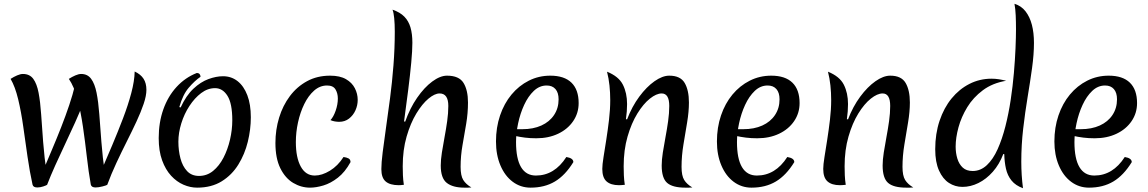

<svg xmlns="http://www.w3.org/2000/svg" viewBox="-20 -977 6071 1015"><path d="M485 14Q475 14 468.5 10.5Q462 7 460 -1Q448 -69 439 -148.5Q430 -228 418.5 -307Q407 -386 389.5 -452.5Q372 -519 344 -560Q361 -571 378.5 -578.5Q396 -586 409 -586Q443 -586 462 -560Q481 -534 490.5 -486.5Q500 -439 505 -373Q510 -307 516 -227Q522 -147 535 -57L517 -78Q544 -140 573.5 -210Q603 -280 630 -350.5Q657 -421 674 -485Q691 -549 692 -599Q724 -584 739 -560.5Q754 -537 754 -502Q754 -471 739.5 -428Q725 -385 701.5 -334.5Q678 -284 650 -228.5Q622 -173 595 -115Q568 -57 547 0Q543 3 522 8.5Q501 14 485 14ZM177 14Q167 14 160.5 10.5Q154 7 152 -1Q137 -69 125.5 -148.5Q114 -228 103 -307Q92 -386 76 -452.5Q60 -519 36 -560Q53 -571 70.5 -578.5Q88 -586 101 -586Q137 -586 156 -560Q175 -534 184 -486.5Q193 -439 197.5 -373Q202 -307 208 -227.5Q214 -148 227 -58L210 -80Q231 -130 255.5 -187.5Q280 -245 303.5 -305Q327 -365 346 -421.5Q365 -478 376 -525L420 -432Q402 -385 377 -329.5Q352 -274 324.5 -216Q297 -158 272 -102.5Q247 -47 229 0Q225 3 209 8.5Q193 14 177 14Z M1022 15Q986 15 950 -0.5Q914 -16 884.5 -48Q855 -80 837 -129.5Q819 -179 819 -247Q819 -330 843.5 -399Q868 -468 913.5 -517.5Q959 -567 1020 -591Q1031 -591 1035.5 -585Q1040 -579 1040 -571Q1009 -550 977.5 -513Q946 -476 928 -411L935 -409Q964 -472 1002.5 -508Q1041 -544 1082 -559Q1123 -574 1159 -574Q1203 -574 1236 -548Q1269 -522 1287.5 -473.5Q1306 -425 1306 -357Q1306 -293 1290 -227.5Q1274 -162 1240 -107Q1206 -52 1152 -18.5Q1098 15 1022 15ZM1032 -47Q1074 -47 1106.5 -73.5Q1139 -100 1161.5 -143.5Q1184 -187 1196 -239Q1208 -291 1208 -341Q1208 -430 1182.5 -470.5Q1157 -511 1117 -511Q1078 -511 1043.5 -485Q1009 -459 981.5 -417Q954 -375 938.5 -325Q923 -275 923 -228Q923 -181 934 -139.5Q945 -98 969 -72.5Q993 -47 1032 -47Z M1544 -226Q1544 -144 1570 -96.5Q1596 -49 1644 -49Q1682 -49 1724 -74.5Q1766 -100 1796 -147Q1812 -145 1822.5 -139.5Q1833 -134 1833 -120Q1804 -67 1766 -37.5Q1728 -8 1689.5 3.5Q1651 15 1619 15Q1572 15 1530 -10Q1488 -35 1462 -87.5Q1436 -140 1436 -221Q1436 -291 1455.5 -355Q1475 -419 1512.5 -469Q1550 -519 1603.5 -548Q1657 -577 1725 -577Q1777 -577 1809 -558.5Q1841 -540 1856 -510.5Q1871 -481 1871 -449Q1871 -420 1859 -393.5Q1847 -367 1825 -350Q1803 -333 1773 -333Q1763 -333 1750.5 -335Q1738 -337 1727 -342Q1743 -359 1754.5 -392Q1766 -425 1766 -456Q1766 -484 1753.5 -504.5Q1741 -525 1709 -525Q1671 -525 1640.5 -498Q1610 -471 1588.5 -427Q1567 -383 1555.5 -330.5Q1544 -278 1544 -226Z M2435 15Q2374 15 2342 -10Q2310 -35 2310 -102Q2310 -132 2316 -170.5Q2322 -209 2330 -251.5Q2338 -294 2344 -336.5Q2350 -379 2350 -417Q2350 -483 2304 -483Q2278 -483 2245 -455.5Q2212 -428 2181 -377Q2150 -326 2129.5 -255Q2109 -184 2109 -98Q2109 -75 2110 -50.5Q2111 -26 2115 0Q2106 1 2099.5 1.5Q2093 2 2088 2Q2042 2 2019 -17.5Q1996 -37 1996 -83Q1996 -116 2003 -172Q2010 -228 2020.5 -301Q2031 -374 2042 -458Q2053 -542 2060 -631.5Q2067 -721 2067 -809Q2067 -850 2064 -880.5Q2061 -911 2055 -926Q2095 -912 2117.5 -889Q2140 -866 2150 -832Q2160 -798 2160 -751Q2160 -710 2154 -645.5Q2148 -581 2138 -502Q2128 -423 2116 -335L2122 -334Q2147 -405 2185 -460Q2223 -515 2265 -546Q2307 -577 2343 -577Q2407 -577 2430.5 -538.5Q2454 -500 2454 -435Q2454 -379 2444.5 -322.5Q2435 -266 2425 -209.5Q2415 -153 2415 -95Q2415 -48 2429 -25.5Q2443 -3 2472 14Q2462 15 2453 15Q2444 15 2435 15Z M2785 15Q2732 15 2690.5 -16Q2649 -47 2625.5 -102.5Q2602 -158 2602 -229Q2602 -303 2623.5 -366.5Q2645 -430 2684 -477Q2723 -524 2775.5 -550.5Q2828 -577 2889 -577Q2963 -577 3001 -540Q3039 -503 3039 -432Q3039 -379 3010 -336.5Q2981 -294 2930.5 -270Q2880 -246 2815 -246Q2783 -246 2755 -249.5Q2727 -253 2701 -259L2704 -294H2741Q2799 -294 2842 -313.5Q2885 -333 2909 -369Q2933 -405 2933 -452Q2933 -487 2916.5 -506Q2900 -525 2870 -525Q2832 -525 2802 -496.5Q2772 -468 2751 -422.5Q2730 -377 2719 -325Q2708 -273 2708 -226Q2708 -138 2734.5 -93.5Q2761 -49 2813 -49Q2911 -49 2974 -147Q3011 -141 3011 -120Q2968 -50 2913.5 -17.5Q2859 15 2785 15Z M3295 -346Q3321 -414 3359.5 -466Q3398 -518 3440 -547.5Q3482 -577 3518 -577Q3577 -577 3599.5 -538.5Q3622 -500 3622 -435Q3622 -387 3612.5 -330Q3603 -273 3593 -213Q3583 -153 3583 -95Q3583 -48 3597 -25.5Q3611 -3 3640 14Q3630 15 3621 15Q3612 15 3603 15Q3536 15 3507 -10Q3478 -35 3478 -102Q3478 -132 3484 -170.5Q3490 -209 3498 -251.5Q3506 -294 3512 -336.5Q3518 -379 3518 -417Q3518 -483 3478 -483Q3450 -483 3415.5 -455.5Q3381 -428 3349.5 -377Q3318 -326 3297.5 -255Q3277 -184 3277 -98Q3277 -75 3278 -50.5Q3279 -26 3283 0Q3273 1 3265.5 1.5Q3258 2 3252 2Q3209 2 3186.5 -18Q3164 -38 3164 -84Q3164 -106 3170.5 -146.5Q3177 -187 3185 -238Q3193 -289 3199.5 -343.5Q3206 -398 3206 -448Q3206 -487 3202 -525Q3198 -563 3189 -598Q3251 -573 3273 -529Q3295 -485 3295 -427Q3295 -408 3293.5 -388Q3292 -368 3289 -347Z M3953 15Q3900 15 3858.5 -16Q3817 -47 3793.5 -102.5Q3770 -158 3770 -229Q3770 -303 3791.5 -366.5Q3813 -430 3852 -477Q3891 -524 3943.5 -550.5Q3996 -577 4057 -577Q4131 -577 4169 -540Q4207 -503 4207 -432Q4207 -379 4178 -336.5Q4149 -294 4098.5 -270Q4048 -246 3983 -246Q3951 -246 3923 -249.5Q3895 -253 3869 -259L3872 -294H3909Q3967 -294 4010 -313.5Q4053 -333 4077 -369Q4101 -405 4101 -452Q4101 -487 4084.5 -506Q4068 -525 4038 -525Q4000 -525 3970 -496.5Q3940 -468 3919 -422.5Q3898 -377 3887 -325Q3876 -273 3876 -226Q3876 -138 3902.5 -93.5Q3929 -49 3981 -49Q4079 -49 4142 -147Q4179 -141 4179 -120Q4136 -50 4081.5 -17.5Q4027 15 3953 15Z M4463 -346Q4489 -414 4527.5 -466Q4566 -518 4608 -547.5Q4650 -577 4686 -577Q4745 -577 4767.5 -538.5Q4790 -500 4790 -435Q4790 -387 4780.5 -330Q4771 -273 4761 -213Q4751 -153 4751 -95Q4751 -48 4765 -25.5Q4779 -3 4808 14Q4798 15 4789 15Q4780 15 4771 15Q4704 15 4675 -10Q4646 -35 4646 -102Q4646 -132 4652 -170.5Q4658 -209 4666 -251.5Q4674 -294 4680 -336.5Q4686 -379 4686 -417Q4686 -483 4646 -483Q4618 -483 4583.5 -455.5Q4549 -428 4517.5 -377Q4486 -326 4465.5 -255Q4445 -184 4445 -98Q4445 -75 4446 -50.5Q4447 -26 4451 0Q4441 1 4433.5 1.5Q4426 2 4420 2Q4377 2 4354.5 -18Q4332 -38 4332 -84Q4332 -106 4338.5 -146.5Q4345 -187 4353 -238Q4361 -289 4367.5 -343.5Q4374 -398 4374 -448Q4374 -487 4370 -525Q4366 -563 4357 -598Q4419 -573 4441 -529Q4463 -485 4463 -427Q4463 -408 4461.5 -388Q4460 -368 4457 -347Z M5284 -163Q5263 -108 5228.5 -69Q5194 -30 5152.5 -9.5Q5111 11 5068 11Q5029 11 4996.5 -10Q4964 -31 4944 -75.5Q4924 -120 4924 -188Q4924 -270 4947 -338.5Q4970 -407 5010.5 -456.5Q5051 -506 5105 -533.5Q5159 -561 5222 -561Q5241 -561 5260.5 -558Q5280 -555 5299 -550Q5227 -538 5176 -500Q5125 -462 5093.5 -410.5Q5062 -359 5047 -304Q5032 -249 5032 -202Q5032 -168 5041 -138.5Q5050 -109 5069.5 -91Q5089 -73 5122 -73Q5164 -73 5197 -104Q5230 -135 5254 -188.5Q5278 -242 5295 -309Q5312 -376 5323 -449Q5334 -522 5340 -592Q5346 -662 5348.5 -722Q5351 -782 5351 -822Q5351 -861 5349.5 -895.5Q5348 -930 5343 -957Q5379 -946 5401.5 -917Q5424 -888 5435 -846Q5446 -804 5446 -750Q5446 -690 5436 -617.5Q5426 -545 5412.5 -464Q5399 -383 5389 -296.5Q5379 -210 5379 -122Q5379 -51 5388 18Q5349 4 5327.5 -22.5Q5306 -49 5298 -85Q5290 -121 5289 -162Z M5737 15Q5684 15 5642.5 -16Q5601 -47 5577.5 -102.5Q5554 -158 5554 -229Q5554 -303 5575.5 -366.5Q5597 -430 5636 -477Q5675 -524 5727.5 -550.5Q5780 -577 5841 -577Q5915 -577 5953 -540Q5991 -503 5991 -432Q5991 -379 5962 -336.5Q5933 -294 5882.5 -270Q5832 -246 5767 -246Q5735 -246 5707 -249.5Q5679 -253 5653 -259L5656 -294H5693Q5751 -294 5794 -313.5Q5837 -333 5861 -369Q5885 -405 5885 -452Q5885 -487 5868.5 -506Q5852 -525 5822 -525Q5784 -525 5754 -496.5Q5724 -468 5703 -422.5Q5682 -377 5671 -325Q5660 -273 5660 -226Q5660 -138 5686.5 -93.5Q5713 -49 5765 -49Q5863 -49 5926 -147Q5963 -141 5963 -120Q5920 -50 5865.5 -17.5Q5811 15 5737 15Z"/></svg>

Font: Merienda
Style: Regular
Weight: 400
Designer: Eduardo Rodriguez Tunni
Foundry: Eduardo Rodriguez Tunni
Version: Version 2.001